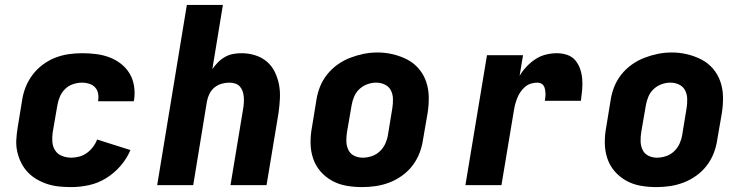

<svg xmlns="http://www.w3.org/2000/svg" viewBox="-20 -755 3040 783"><path d="M271 8Q245 8 220.5 5.5Q196 3 173 -4.5Q150 -12 129.5 -24Q109 -36 93 -53Q77 -70 66.5 -91Q56 -112 50.5 -136Q45 -160 46.5 -185Q48 -210 52 -235L70 -345Q74 -373 84.5 -399.5Q95 -426 112.5 -449.5Q130 -473 154 -491Q178 -509 205 -519.5Q232 -530 259.5 -534Q287 -538 315 -538Q344 -538 372 -534.5Q400 -531 425.5 -521.5Q451 -512 472.5 -495.5Q494 -479 508 -456Q522 -433 526.5 -405Q531 -377 527 -349Q526 -347 526 -345.5Q526 -344 525 -342H380Q380 -342 380 -343Q380 -344 380 -344Q383 -359 380 -374Q377 -389 367.5 -399Q358 -409 344 -413.5Q330 -418 315 -418Q297 -418 278.5 -412Q260 -406 246 -392.5Q232 -379 224.5 -361.5Q217 -344 214 -326L195 -216Q192 -196 193.5 -176.5Q195 -157 205 -141.5Q215 -126 233 -119Q251 -112 271 -112Q287 -112 303.5 -116.5Q320 -121 334 -131Q348 -141 359 -155.5Q370 -170 376 -186L512 -143Q497 -108 471.5 -78.5Q446 -49 413 -28.5Q380 -8 343 0Q306 8 271 8Z M621 0 742 -735H889L846 -473Q856 -488 869 -501Q882 -514 898 -523Q914 -532 931 -535Q948 -538 965 -538Q994 -538 1021 -529.5Q1048 -521 1068.5 -503.5Q1089 -486 1101 -461Q1113 -436 1118 -409Q1123 -382 1121.5 -353Q1120 -324 1116 -295L1067 0H920L972 -314Q974 -326 974.5 -338Q975 -350 974 -361.5Q973 -373 969 -384Q965 -395 957.5 -403Q950 -411 938.5 -414.5Q927 -418 915 -418Q900 -418 884 -413.5Q868 -409 855 -398.5Q842 -388 834.5 -373Q827 -358 824 -342L768 0Z M1456 8Q1424 8 1392.5 2.5Q1361 -3 1334 -18Q1307 -33 1287 -56Q1267 -79 1257 -108.5Q1247 -138 1246.5 -170.5Q1246 -203 1252 -235L1270 -345Q1274 -373 1284.5 -400Q1295 -427 1313.5 -450.5Q1332 -474 1356.5 -491.5Q1381 -509 1408.5 -519.5Q1436 -530 1463.5 -535.5Q1491 -541 1520 -541Q1552 -541 1583 -533.5Q1614 -526 1641 -512Q1668 -498 1688 -474.5Q1708 -451 1718 -421.5Q1728 -392 1728.5 -359.5Q1729 -327 1724 -295L1705 -185Q1701 -157 1690.5 -130Q1680 -103 1662 -79.5Q1644 -56 1619.5 -38.5Q1595 -21 1567.5 -10.5Q1540 0 1512 4Q1484 8 1456 8ZM1459 -112Q1477 -112 1495.5 -118Q1514 -124 1528.5 -137.5Q1543 -151 1551 -168.5Q1559 -186 1562 -204L1580 -314Q1583 -333 1582.5 -352Q1582 -371 1574 -386.5Q1566 -402 1549.5 -410Q1533 -418 1514 -418Q1496 -418 1478 -411.5Q1460 -405 1446 -392Q1432 -379 1424.5 -361.5Q1417 -344 1414 -326L1395 -216Q1392 -197 1392.5 -178.5Q1393 -160 1400.5 -144Q1408 -128 1424 -120Q1440 -112 1459 -112Z M1878 0 1966 -530H2113L2099 -446Q2111 -466 2127.5 -483.5Q2144 -501 2164 -514Q2184 -527 2206.5 -532.5Q2229 -538 2251 -538Q2273 -538 2293.5 -531Q2314 -524 2327 -508Q2340 -492 2346.5 -472Q2353 -452 2354.5 -431Q2356 -410 2354 -387.5Q2352 -365 2349 -344H2202Q2203 -352 2204 -360Q2205 -368 2204.5 -376Q2204 -384 2202.5 -391.5Q2201 -399 2197 -405.5Q2193 -412 2186 -415Q2179 -418 2171 -418Q2158 -418 2145 -414Q2132 -410 2121.5 -401Q2111 -392 2103 -380.5Q2095 -369 2090 -356.5Q2085 -344 2081.5 -331.5Q2078 -319 2076 -306L2025 0Z M2656 8Q2624 8 2592.5 2.5Q2561 -3 2534 -18Q2507 -33 2487 -56Q2467 -79 2457 -108.5Q2447 -138 2446.5 -170.5Q2446 -203 2452 -235L2470 -345Q2474 -373 2484.5 -400Q2495 -427 2513.5 -450.5Q2532 -474 2556.5 -491.5Q2581 -509 2608.5 -519.5Q2636 -530 2663.5 -535.5Q2691 -541 2720 -541Q2752 -541 2783 -533.5Q2814 -526 2841 -512Q2868 -498 2888 -474.5Q2908 -451 2918 -421.5Q2928 -392 2928.5 -359.5Q2929 -327 2924 -295L2905 -185Q2901 -157 2890.5 -130Q2880 -103 2862 -79.5Q2844 -56 2819.5 -38.5Q2795 -21 2767.5 -10.5Q2740 0 2712 4Q2684 8 2656 8ZM2659 -112Q2677 -112 2695.5 -118Q2714 -124 2728.5 -137.5Q2743 -151 2751 -168.5Q2759 -186 2762 -204L2780 -314Q2783 -333 2782.5 -352Q2782 -371 2774 -386.5Q2766 -402 2749.5 -410Q2733 -418 2714 -418Q2696 -418 2678 -411.5Q2660 -405 2646 -392Q2632 -379 2624.5 -361.5Q2617 -344 2614 -326L2595 -216Q2592 -197 2592.5 -178.5Q2593 -160 2600.5 -144Q2608 -128 2624 -120Q2640 -112 2659 -112Z"/></svg>

Font: Iosevka Curly Heavy Extended
Style: Italic
Weight: 900
Width: 7
Italic angle: -9°
Monospace: yes
Designer: Belleve Invis
Foundry: Belleve Invis
Version: Version 11.1.0; ttfautohint (v1.8.3)